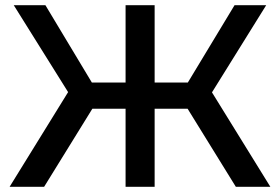

<svg xmlns="http://www.w3.org/2000/svg" viewBox="-20 -720 1079 740"><path d="M889 0 703 -301H576V0H464V-301H336L150 0H17L242.5 -365L33 -700H155L334 -402H464V-700H576V-402H704L884 -700H1006L797 -364L1022 0Z"/></svg>

Font: Argentum Sans
Style: Regular
Weight: 400
Designer: Julieta Ulanovsky, Owen Earl, Chris M. Simpson, Rasmus Andersson, Cristiano Sobral
Foundry: The Argentum Sans Project Authors
Version: Version 3.135; ttfautohint (v1.8.4.7-5d5b-dirty)